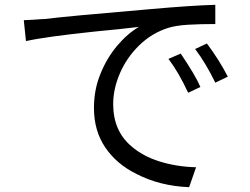

<svg xmlns="http://www.w3.org/2000/svg" viewBox="-20 -742 1040 799"><path d="M147 -662 168 -663Q253 -674 606 -704Q774 -719 876 -722V-642Q811 -642 762 -639Q713 -636 680 -626Q611 -604 559 -553Q507 -502 479 -437Q451 -372 451 -309Q451 -198 526 -134Q574 -92 644.5 -70Q715 -48 796 -46L767 37Q645 32 548 -18Q465 -59 418 -128.5Q371 -198 371 -292Q371 -371 399 -437Q425 -501 467.5 -551.5Q510 -602 558 -630Q484 -621 377 -611Q168 -589 88 -571L79 -658Q127 -660 147 -662ZM814 -380 763 -356Q723 -442 681 -497L732 -519Q793 -429 814 -380ZM928 -423 876 -398Q836 -480 792 -538L841 -561Q892 -493 928 -423Z"/></svg>

Font: Merged Yaku Han JP
Style: Regular
Weight: 400
Designer: Ryoko NISHIZUKA 西塚涼子 (kana, bopomofo & ideographs); Paul D. Hunt (Latin, Greek & Cyrillic); Sandoll Communications 산돌커뮤니
Foundry: Adobe
Version: Version 2.004